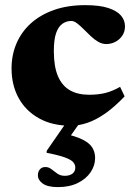

<svg xmlns="http://www.w3.org/2000/svg" viewBox="-20 -486 534 765"><path d="M319.5 -465.5Q377 -465.5 411.8 -454Q446.5 -442.5 462.2 -423.8Q478 -405 478 -381Q478 -360 467.2 -344Q456.5 -328 439.5 -319.2Q422.5 -310.5 403.5 -310.5Q386.5 -310.5 370.8 -319.8Q355 -329 340.8 -342.8Q326.5 -356.5 313 -370Q299.5 -383.5 287.2 -393Q275 -402.5 264 -402.5Q244.5 -402.5 228.5 -391.2Q212.5 -380 203.5 -354Q194.5 -328 194.5 -283Q194.5 -220.5 211 -182.2Q227.5 -144 258.8 -126.2Q290 -108.5 335 -108.5Q371 -108.5 399.5 -115.5Q428 -122.5 458.5 -140L476.5 -102Q436.5 -60 399.8 -34.2Q363 -8.5 328.8 3.2Q294.5 15 261.5 15Q188.5 15 135.5 -14.5Q82.5 -44 54.2 -95.5Q26 -147 26 -213.5Q26 -266.5 45.5 -312.5Q65 -358.5 102.8 -392.8Q140.5 -427 195 -446.2Q249.5 -465.5 319.5 -465.5ZM211 259.5Q170 259.5 150.5 245.5Q131 231.5 131 212.5Q131 198.5 138.8 189Q146.5 179.5 161 179.5Q174 179.5 185 188.2Q196 197 208.5 205.8Q221 214.5 238 214.5Q257 214.5 268.5 206Q280 197.5 280 181.5Q280 170.5 272.2 160.8Q264.5 151 240 141.8Q215.5 132.5 166 123V115L262.5 -24.5H317.5L224 108L227 44.5Q281.5 56 309.8 70.5Q338 85 348.5 103.2Q359 121.5 359 143Q359 173.5 341.2 200Q323.5 226.5 290.2 243Q257 259.5 211 259.5Z"/></svg>

Font: Newsreader 16pt 16pt ExtraBold
Style: Regular
Weight: 800
Version: Version 1.003